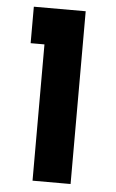

<svg xmlns="http://www.w3.org/2000/svg" viewBox="-50 -698 444 734"><g transform="rotate(5 172.0 -331.5)"><path d="M50 -663H249V0H103V-523H50Z"/></g></svg>

Font: Josefin Sans Thin
Style: Bold
Weight: 700
Version: Version 2.000